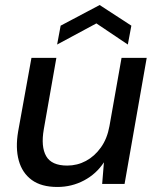

<svg xmlns="http://www.w3.org/2000/svg" viewBox="-20 -731 628 763"><path d="M208 12Q144 12 106 -16Q68 -44 54.5 -93.5Q41 -143 52 -208L105 -501H204L154 -217Q142 -148 163.5 -110.5Q185 -73 247 -73Q287 -73 321.5 -91.5Q356 -110 381 -145Q406 -180 415 -230L463 -501H563L475 0H386L393 -86Q363 -40 314 -14Q265 12 208 12ZM207 -554 221 -629 376 -711 502 -629 488 -554 363 -638Z"/></svg>

Font: DM Sans 17pt Medium
Style: Italic
Weight: 500
Italic angle: -10°
Version: Version 4.004;gftools[0.9.30]